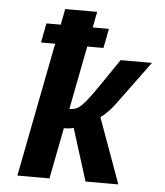

<svg xmlns="http://www.w3.org/2000/svg" viewBox="-52 -771 704 818"><g transform="rotate(5 300.0 -362.5)"><path d="M164.1 -573.7H103.5L119.6 -656.7H180.7L193.8 -724.6H330.6L317.4 -656.7H386.7L370.6 -573.7H301.3L248.5 -301.8Q272.9 -302.7 286.6 -312Q300.3 -321.3 317.9 -342.5Q335.4 -363.8 362.3 -402.8L448.2 -528.3H582L445.3 -342.3Q415 -301.3 383.3 -278.8L484.4 0H344.2L273.9 -223.6Q257.8 -218.3 232.4 -218.3L189.9 0H52.7Z"/></g></svg>

Font: Liberation Mono
Style: Bold Italic
Weight: 700
Italic angle: -12°
Monospace: yes
Designer: Steve Matteson
Foundry: Ascender Corporation
Version: Version 2.1.5